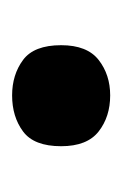

<svg xmlns="http://www.w3.org/2000/svg" viewBox="39 -514 206 325"><g transform="rotate(-90 142.5 -352.0)"><path d="M57 -352Q57 -398 82 -416.5Q107 -435 143 -435Q178 -435 203 -416.5Q228 -398 228 -352Q228 -308 203 -288.5Q178 -269 143 -269Q107 -269 82 -288.5Q57 -308 57 -352Z"/></g></svg>

Font: Noto Sans Vithkuqi
Style: Bold
Weight: 700
Version: Version 1.001; ttfautohint (v1.8.4.7-5d5b)